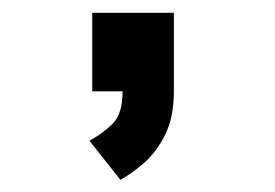

<svg xmlns="http://www.w3.org/2000/svg" viewBox="-20 -146 440 307"><path d="M127.5 0V-125.5H258V0Q258 41.5 244 69.5Q230 97.5 210 114.8Q190 132 172.5 141.5L123 79Q144.5 67.5 160.2 51.8Q176 36 176 0Z"/></svg>

Font: Trispace SemiCondensed Medium
Style: Regular
Weight: 500
Width: 4
Designer: Tyler Finck
Foundry: Etcetera Type Company
Version: Version 1.210; ttfautohint (v1.8.3)